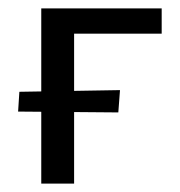

<svg xmlns="http://www.w3.org/2000/svg" viewBox="-20 -436 428 456"><path d="M78 0V-416H156V0ZM118 -356V-416H364V-356ZM261 -169 23 -171 26 -218 265 -222Z"/></svg>

Font: Ysabeau Office Medium
Style: Regular
Weight: 500
Designer: Christian Thalmann (Catharsis Fonts)
Version: Version 2.001;gftools[0.9.30]; featfreeze: tnum,lnum,ss02